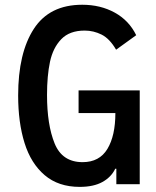

<svg xmlns="http://www.w3.org/2000/svg" viewBox="-20 -756 640 788"><path d="M54.5 -364Q54.5 -538.5 118.8 -637.5Q183 -736.5 317.5 -736.5Q392.5 -736.5 451 -704.2Q509.5 -672 539 -611.5L456.5 -552Q430 -597.5 397 -614Q364 -630.5 327.5 -630.5Q265.5 -630.5 231.5 -595.2Q197.5 -560 185.2 -502.5Q173 -445 173 -366Q173 -244 204.2 -167.2Q235.5 -90.5 319 -90.5Q388 -90.5 420.8 -144.8Q453.5 -199 453.5 -292H302.5V-385H553.5V0H457.5V-63.5H453Q436.5 -29 400.2 -9Q364 11 307 11Q220 11 163.5 -37Q107 -85 80.8 -169Q54.5 -253 54.5 -364Z"/></svg>

Font: JuliaMono SemiBold
Style: Regular
Weight: 600
Monospace: yes
Designer: cormullion
Foundry: corm
Version: Version 0.055; ttfautohint (v1.8.4)